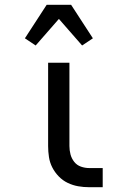

<svg xmlns="http://www.w3.org/2000/svg" viewBox="-20 -782 540 802"><path d="M409 0H353Q329 0 306.5 -4Q284 -8 263 -18Q242 -28 225.5 -45Q209 -62 198.5 -82.5Q188 -103 184.5 -126Q181 -149 181 -172V-520H270V-172Q270 -154 274.5 -137Q279 -120 290 -106Q301 -92 318 -86Q335 -80 353 -80H409ZM129 -592 84 -622 175 -762H277L368 -622L323 -592L226 -703Z"/></svg>

Font: Iosevka Bendy Medium
Style: Regular
Weight: 500
Monospace: yes
Designer: Belleve Invis
Foundry: Belleve Invis
Version: Version 30.1.2